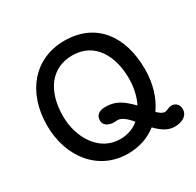

<svg xmlns="http://www.w3.org/2000/svg" viewBox="-166 -957 1183 1158"><g transform="rotate(-30 425.5 -377.5)"><path d="M70.3 -377.4C70.3 -157.7 203.6 14.2 411.1 14.2C489.3 14.2 557.1 -10.3 611.3 -52.2C646.5 -15.6 686.5 14.2 734.9 14.2C786.1 14.2 829.1 -8.3 829.1 -55.2C829.1 -89.8 803.7 -106.9 780.3 -106.9C758.8 -106.9 743.7 -92.8 728 -92.8C711.9 -92.3 694.3 -105 677.2 -122.1C725.6 -190.4 752 -278.8 752 -377.4C752 -608.9 633.3 -768.6 415 -768.6C207.5 -768.6 70.3 -608.9 70.3 -377.4ZM181.6 -377.4C181.6 -551.8 265.6 -668 412.6 -668C568.4 -668 640.1 -533.2 640.1 -377.4C640.1 -317.9 627.9 -258.8 603 -209.5C545.9 -267.1 504.4 -299.3 430.2 -299.3C397.9 -299.3 361.3 -288.6 361.3 -244.6C361.3 -198.2 413.1 -191.9 431.2 -191.9C440.4 -191.9 448.2 -193.4 453.6 -193.4C484.4 -193.4 513.2 -166 543.5 -131.3C509.3 -102.5 465.3 -85.4 412.6 -85.4C265.6 -85.4 181.6 -231 181.6 -377.4Z"/></g></svg>

Font: Autour One
Style: Regular
Weight: 400
Designer: Eben Sorkin
Foundry: Eben Sorkin
Version: Version 1.002